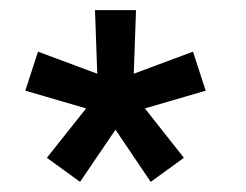

<svg xmlns="http://www.w3.org/2000/svg" viewBox="-20 -740 486 379"><path d="M138 -381 72.5 -428.5 150 -526 30 -561 55 -638 172 -594.5 167.5 -720H248.5L244 -594.5L361 -638L386 -561L266 -526L343 -428.5L277.5 -381L208 -484Z"/></svg>

Font: Cns Manrope Med
Style: Regular
Weight: 500
Designer: Mikhail Sharanda
Foundry: Mikhail Sharanda
Version: Version 4.504